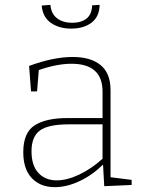

<svg xmlns="http://www.w3.org/2000/svg" viewBox="-20 -765 598 792"><path d="M436 -34 523 -23V-2L410 3L405 -86Q360 -42 307.5 -17.5Q255 7 206 7Q147 7 111.5 -30Q76 -67 76 -137Q76 -218 123 -248Q170 -278 258 -278H403V-387Q403 -502 275 -502Q215 -502 140 -476L133 -388H108L100 -493Q200 -530 280 -530Q354 -530 395 -496.5Q436 -463 436 -393ZM214 -21Q256 -21 306 -44.5Q356 -68 403 -110V-252H262Q180 -252 145 -227Q110 -202 110 -141Q110 -82 138.5 -51.5Q167 -21 214 -21ZM152 -742 188 -745Q191 -708 215.5 -689.5Q240 -671 278 -671Q315 -671 337 -688.5Q359 -706 360 -743L391 -745Q390 -696 357.5 -671.5Q325 -647 274 -647Q223 -647 189.5 -671Q156 -695 152 -742Z"/></svg>

Font: Bitter Pro ExtraLight
Style: Regular
Weight: 275
Designer: Sol Matas, and Bitter project Authors
Foundry: Sol Matas
Version: Version 1.010